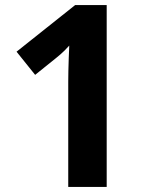

<svg xmlns="http://www.w3.org/2000/svg" viewBox="-20 -734 591 754"><path d="M248 0V-413Q248 -430 248.5 -455Q249 -480 250 -507Q251 -534 252 -555Q247 -549 233.5 -535.5Q220 -522 200 -506L118 -440L45 -531L275 -714H399V0Z"/></svg>

Font: Noto Sans Gujarati
Style: Regular
Weight: 400
Designer: Jelle Bosma - Monotype Design Team, Universal Thirst
Foundry: Monotype Imaging Inc.
Version: Version 2.102